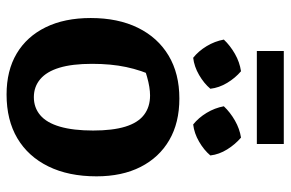

<svg xmlns="http://www.w3.org/2000/svg" viewBox="-166 -686 863 570"><g transform="rotate(90 265.0 -400.5)"><path d="M260 11Q189 11 138.5 -19Q88 -49 60.5 -105Q33 -161 33 -239Q33 -320 62 -379Q91 -438 144.5 -470Q198 -502 272 -502Q344 -502 395.5 -472Q447 -442 475 -387Q503 -332 503 -256Q503 -173 473.5 -113Q444 -53 390 -21Q336 11 260 11ZM268 -70Q299 -70 321.5 -89Q344 -108 355.5 -147.5Q367 -187 367 -246Q367 -304 355.5 -341.5Q344 -379 320.5 -397Q297 -415 263 -415Q239 -415 207.5 -406Q176 -397 129 -379L208 -432Q188 -389 178.5 -344Q169 -299 169 -243Q169 -184 180.5 -146Q192 -108 214.5 -89Q237 -70 268 -70ZM191 -685Q211 -668 225.5 -644Q240 -620 243 -594Q227 -575 202 -560.5Q177 -546 151 -543Q131 -559 116.5 -583Q102 -607 97 -634Q115 -653 139.5 -667Q164 -681 191 -685ZM388 -685Q408 -668 423 -644Q438 -620 441 -594Q425 -575 400 -560.5Q375 -546 349 -543Q329 -559 314.5 -583Q300 -607 295 -634Q313 -653 337.5 -667Q362 -681 388 -685ZM131 -732V-812H407V-732Z"/></g></svg>

Font: Piazzolla 24pt
Style: Bold
Weight: 700
Designer: Juan Pablo del Peral
Foundry: Huerta Tipografica
Version: Version 2.005